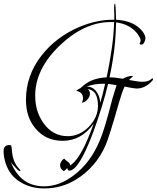

<svg xmlns="http://www.w3.org/2000/svg" viewBox="-109 -799 881 1080"><path d="M140 261Q65 261 7 226Q-54 190 -77 120Q-89 81 -89 53Q-89 17 -57 17Q-46 17 -45 23Q-44 28 -43 37Q-42 46 -41 57Q-35 117 2 154Q6 158 6 161Q4 163 3 163Q-5 163 -23 142Q-44 121 -48 113Q6 249 139 249Q226 249 306 187Q400 117 452 -8Q480 -72 523 -243Q527 -257 533 -276Q539 -295 547 -320Q534 -322 522 -324Q510 -326 499 -327Q470 -205 416 -57Q335 161 280 161Q272 161 269 146Q261 156 250 164Q229 152 229 129Q229 120 237.5 107Q246 94 254 94Q255 97 259 100.5Q263 104 270 109Q285 119 285 129Q285 131 283 133Q286 132 295 125Q353 80 418 -104Q349 -7 244 -7Q148 -7 91 -76Q37 -139 37 -237Q37 -374 124 -486Q206 -591 336 -647Q435 -688 524 -688H534V-716Q534 -720 533.5 -726Q533 -732 533 -740V-763Q533 -776 538 -779Q542 -776 544 -688Q646 -682 692 -623Q709 -601 709 -583Q709 -574 702.5 -561Q696 -548 686 -548Q676 -548 676 -554Q676 -555 679 -560Q682 -565 682 -571Q682 -579 677 -588.5Q672 -598 663 -611Q619 -664 544 -673Q543 -621 538.5 -565Q534 -509 523 -447Q520 -428 516 -407.5Q512 -387 507 -364Q523 -364 541.5 -362Q560 -360 582 -356Q611 -372 634 -372Q639 -372 639 -370Q638 -368 633 -364.5Q628 -361 617 -349Q644 -344 662.5 -341.5Q681 -339 691 -339Q727 -339 743 -355Q746 -358 749 -358Q752 -358 752 -354Q752 -348 743 -340Q706 -301 659 -301Q645 -301 592 -312Q577 -281 560 -221Q533 -126 514 -65.5Q495 -5 484 20Q430 142 320 210Q238 261 140 261ZM272 -33Q338 -33 390 -85Q442 -139 442 -203Q442 -292 384 -298Q397 -288 397 -272Q397 -256 383.5 -240Q370 -224 352 -221Q358 -235 358 -247Q358 -276 328 -286L327 -285L326 -287Q322 -287 319 -288Q333 -299 343 -303Q357 -314 364 -321Q412 -360 491 -364Q509 -450 520 -527.5Q531 -605 533 -675H514Q365 -675 226 -542Q89 -410 89 -261Q89 -171 136 -106Q188 -33 272 -33ZM455 -221Q461 -242 466.5 -262Q472 -282 476 -301L482 -328H472Q420 -328 379 -312Q413 -312 434 -283Q452 -258 455 -221Z"/></svg>

Font: Lavishly Yours
Style: Regular
Weight: 400
Designer: Robert E. Leuschke
Foundry: Robert E. Leuschke
Version: Version 1.010; ttfautohint (v1.8.3)